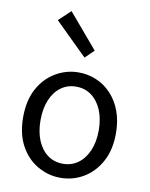

<svg xmlns="http://www.w3.org/2000/svg" viewBox="-95 -941 797 1023"><g transform="rotate(10 303.0 -429.5)"><path d="M303 13Q237 13 179 -20.5Q121 -54 86.5 -117.5Q52 -181 52 -271Q52 -362 86.5 -425.5Q121 -489 179 -523Q237 -557 303 -557Q353 -557 398.5 -538Q444 -519 479 -482Q514 -445 534 -392Q554 -339 554 -271Q554 -181 519 -117.5Q484 -54 427 -20.5Q370 13 303 13ZM303 -63Q350 -63 385.5 -89Q421 -115 441 -162Q461 -209 461 -271Q461 -334 441 -381Q421 -428 385.5 -454Q350 -480 303 -480Q256 -480 220.5 -454Q185 -428 165.5 -381Q146 -334 146 -271Q146 -209 165.5 -162Q185 -115 220.5 -89Q256 -63 303 -63ZM319 -640 144 -812 208 -872 366 -686Z"/></g></svg>

Font: Noto Sans SC Thin
Style: Regular
Weight: 400
Version: Version 2.004-H2;hotconv 1.0.118;makeotfexe 2.5.65603